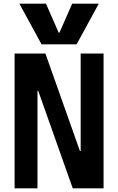

<svg xmlns="http://www.w3.org/2000/svg" viewBox="-20 -1020 640 1040"><path d="M85 -1000H229L298 -843H302L371 -1000H515L395 -780H205ZM59 0V-730H226L413 -202H417V-730H541V0H374L187 -528H183V0Z"/></svg>

Font: M PLUS Code Latin Expanded SemiBold
Style: Regular
Weight: 600
Width: 7
Designer: Coji Morishita
Foundry: UNDERFOREST DESIGN
Version: Version 1.002; ttfautohint (v1.8.3)